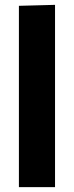

<svg xmlns="http://www.w3.org/2000/svg" viewBox="-20 -772 307 792"><path d="M58 -748 207 -752V0H58Z"/></svg>

Font: Murecho Thin SemiBold
Style: Regular
Weight: 600
Version: Version 1.010